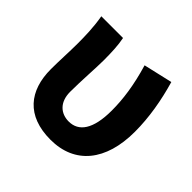

<svg xmlns="http://www.w3.org/2000/svg" viewBox="-149 -727 894 894"><g transform="rotate(45 298.0 -280.0)"><path d="M292 14C452 14 544 -99 544 -290C544 -385 527 -481 500 -574L357 -541C387 -440 398 -359 398 -284C398 -160 357 -106 292 -106C241 -106 199 -139 199 -209C199 -282 206 -373 206 -423C206 -475 204 -521 196 -560H53C64 -499 65 -437 65 -393C65 -335 61 -278 61 -220C61 -79 134 14 292 14Z"/></g></svg>

Font: Noto Sans Mono CJK SC
Style: Bold
Weight: 700
Designer: Ryoko NISHIZUKA 西塚涼子 (kana, bopomofo & ideographs); Paul D. Hunt (Latin, Greek & Cyrillic); Sandoll Communications 산돌커뮤니
Foundry: Adobe
Version: Version 2.004;hotconv 1.0.118;makeotfexe 2.5.65603